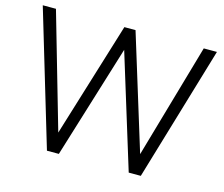

<svg xmlns="http://www.w3.org/2000/svg" viewBox="-101 -854 1154 990"><g transform="rotate(15 475.5 -359.5)"><path d="M81.1 -718.8 257.8 -105.5 446.3 -718.8H505.9L694.3 -107.4L870.1 -718.8H940.4L726.6 0H662.1L475.6 -605.5L289.1 0H225.6L10.7 -718.8Z"/></g></svg>

Font: Min Sans Light
Style: Regular
Weight: 300
Designer: Jinseong-Kim, NotoSansCJK, Nunito
Foundry: Jinseong-Kim
Version: Version 1.400;Glyphs 3.1.2 (3151)